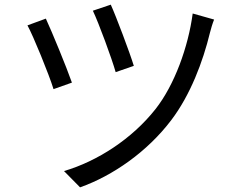

<svg xmlns="http://www.w3.org/2000/svg" viewBox="-20 -772 1040 825"><path d="M456 -752 379 -726C404 -674 461 -519 477 -462L555 -489C538 -545 478 -704 456 -752ZM808 -714C789 -571 730 -407 648 -303C547 -175 398 -79 255 -37L324 33C465 -17 613 -120 716 -256C798 -364 852 -507 882 -631C886 -647 893 -671 900 -688ZM177 -692 98 -663C122 -620 191 -451 210 -389L289 -417C266 -483 203 -636 177 -692Z"/></svg>

Font: Noto Sans KR Regular
Style: Regular
Weight: 400
Designer: Ryoko NISHIZUKA  (kana & ideographs); Paul D. Hunt (Latin, Greek & Cyrillic); Wenlong ZHANG  (bopomofo); Sandoll Communi
Foundry: Adobe Systems Incorporated
Version: Version 1.004;PS 1.004;hotconv 1.0.82;makeotf.lib2.5.63406